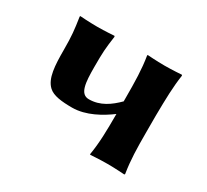

<svg xmlns="http://www.w3.org/2000/svg" viewBox="-97 -577 781 725"><g transform="rotate(30 294.0 -214.5)"><path d="M77 -291C77 -222 80 -168 110 -140C130 -121 168 -117 213 -117C273 -117 331 -151 370 -180V-179C370 -105 369 -54 360 0L361 3C361 3 401 0 436 0C470 0 510 3 510 3L512 0C503 -57 502 -104 502 -179V-250C503 -325 504 -375 512 -429L510 -432C510 -432 470 -429 436 -429C401 -429 361 -432 361 -432L360 -429C369 -375 370 -321 370 -250V-235C338 -203 301 -176 252 -176C213 -176 209 -223 209 -293C209 -356 210 -372 218 -429L216 -432C216 -432 176 -429 142 -429C107 -429 67 -432 67 -432L66 -429C74 -376 77 -351 77 -291Z"/></g></svg>

Font: Libertinus Sans
Style: Bold
Weight: 700
Designer: Philipp H. Poll, Khaled Hosny
Foundry: Caleb Maclennan
Version: Version 7.050;RELEASE